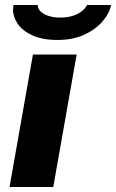

<svg xmlns="http://www.w3.org/2000/svg" viewBox="-20 -744 462 764"><path d="M18 0 111 -527H285L192 0ZM209 -585Q149 -585 109.5 -603Q70 -621 51 -648.5Q32 -676 32 -705Q32 -711 32.5 -715.5Q33 -720 34 -724H130Q130 -709 142.5 -697.5Q155 -686 175.5 -680Q196 -674 218 -674Q250 -674 272.5 -682Q295 -690 308.5 -702Q322 -714 326 -724H422Q416 -692 389 -660Q362 -628 316.5 -606.5Q271 -585 209 -585Z"/></svg>

Font: Archivo SemiExpanded ExtraBold
Style: Italic
Weight: 800
Width: 6
Italic angle: -10°
Designer: Hector Gatti
Foundry: Omnibus-Type
Version: Version 2.001